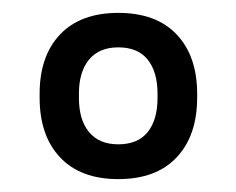

<svg xmlns="http://www.w3.org/2000/svg" viewBox="-20 -671 367 298"><path d="M163.5 -393Q105 -393 73.2 -426.8Q41.5 -460.5 41.5 -519.5V-525.5Q41.5 -584 73.2 -617.5Q105 -651 163.5 -651Q222.5 -651 254.2 -617.5Q286 -584 286 -525.5V-519.5Q286 -460.5 254.2 -426.8Q222.5 -393 163.5 -393ZM163.5 -447Q194 -447 209.2 -466Q224.5 -485 224.5 -519V-525.5Q224.5 -559.5 209.2 -578.5Q194 -597.5 163.5 -597.5Q134 -597.5 118.2 -578.5Q102.5 -559.5 102.5 -525.5V-519Q102.5 -485 118.2 -466Q134 -447 163.5 -447Z"/></svg>

Font: Anek Kannada
Style: Regular
Weight: 400
Version: Version 1.003